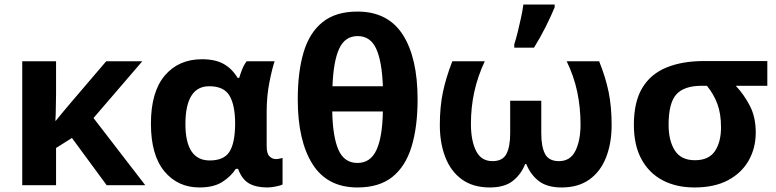

<svg xmlns="http://www.w3.org/2000/svg" viewBox="-20 -816 3421 846"><path d="M607 -546 392 -296 620 0H450L297 -208L227 -164V0H78V-546H227V-403Q226 -373 226 -343Q226 -313 224 -284H226Q243 -305 260 -325.5Q277 -346 295 -367L448 -546Z M859 10Q763 10 704 -61.5Q645 -133 645 -271Q645 -411 706 -483Q767 -555 870 -555Q928 -555 965 -534.5Q1002 -514 1027 -473H1034Q1039 -490 1047 -510.5Q1055 -531 1067 -546H1190Q1179 -514 1167 -453Q1155 -392 1155 -325V-173Q1155 -139 1167.5 -127Q1180 -115 1196 -115Q1203 -115 1212 -117Q1221 -119 1225 -120V-3Q1218 1 1196.5 5.5Q1175 10 1158 10Q1108 10 1077 -8Q1046 -26 1029 -72H1019Q997 -38 959 -14Q921 10 859 10ZM904 -109Q966 -109 990.5 -146.5Q1015 -184 1016 -266V-272Q1016 -352 991.5 -394Q967 -436 902 -436Q849 -436 823 -393.5Q797 -351 797 -270Q797 -109 904 -109Z M1820 -378Q1820 -257 1793.5 -170Q1767 -83 1709 -36.5Q1651 10 1555 10Q1422 10 1357 -93Q1292 -196 1292 -378Q1292 -500 1318 -586.5Q1344 -673 1402 -719Q1460 -765 1555 -765Q1689 -765 1754.5 -663.5Q1820 -562 1820 -378ZM1556 -657Q1500 -657 1474.5 -601.5Q1449 -546 1445 -436H1667Q1663 -546 1637.5 -601.5Q1612 -657 1556 -657ZM1555 -98Q1612 -98 1638.5 -154.5Q1665 -211 1667 -325H1444Q1446 -213 1471.5 -155.5Q1497 -98 1555 -98Z M2620 -546Q2649 -474 2662 -409.5Q2675 -345 2675 -265Q2675 -185 2650.5 -122.5Q2626 -60 2577 -25Q2528 10 2455 10Q2391 10 2354.5 -18Q2318 -46 2299 -93H2294Q2275 -46 2238.5 -18Q2202 10 2138 10Q2065 10 2016 -25Q1967 -60 1942.5 -122.5Q1918 -185 1918 -265Q1918 -345 1931.5 -409.5Q1945 -474 1973 -546H2116Q2085 -480 2070 -412Q2055 -344 2055 -270Q2055 -197 2077.5 -151.5Q2100 -106 2150 -106Q2195 -106 2211.5 -138Q2228 -170 2228 -228V-372H2365V-228Q2365 -170 2381.5 -138Q2398 -106 2443 -106Q2493 -106 2515.5 -151.5Q2538 -197 2538 -268Q2538 -342 2523.5 -411Q2509 -480 2477 -546ZM2246 -606V-621Q2254 -645 2261.5 -676Q2269 -707 2276 -739Q2283 -771 2286 -796H2424V-784Q2408 -745 2385 -699Q2362 -653 2333 -606Z M3310 -232Q3310 -164 3279 -109Q3248 -54 3188 -22Q3128 10 3040 10Q2960 10 2900 -21.5Q2840 -53 2806.5 -114.5Q2773 -176 2773 -266Q2773 -367 2810 -428.5Q2847 -490 2916.5 -518.5Q2986 -547 3081 -547H3361V-438H3222Q3258 -400 3284 -350Q3310 -300 3310 -232ZM2926 -266Q2926 -196 2953.5 -153Q2981 -110 3042 -110Q3103 -110 3130 -150Q3157 -190 3157 -255Q3157 -315 3141 -358Q3125 -401 3095 -438H3071Q2995 -438 2960.5 -400.5Q2926 -363 2926 -266Z"/></svg>

Font: Noto IKEA Latin
Style: Bold
Weight: 700
Designer: Monotype Design Team
Foundry: Monotype Imaging Inc.
Version: Version 1.0